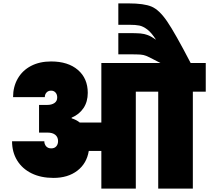

<svg xmlns="http://www.w3.org/2000/svg" viewBox="-20 -1111 1232 1131"><path d="M1192 -740V-571H1116V0H912V-571H780V0H577V-222H503Q491 -148 435.5 -105.5Q380 -63 295 -63Q221 -63 166 -90Q111 -117 81 -166Q51 -215 51 -279H241Q241 -262 251.5 -249.5Q262 -237 282 -237Q301 -237 311.5 -249Q322 -261 322 -280Q322 -303 306 -316.5Q290 -330 259 -330H210V-493H259Q284 -493 300.5 -504Q317 -515 317 -537Q317 -555 307 -566Q297 -577 281 -577Q264 -577 254 -566Q244 -555 244 -539H57Q57 -600 84.5 -648Q112 -696 162.5 -722.5Q213 -749 281 -749Q381 -749 439 -699Q497 -649 497 -564Q497 -512 472 -474.5Q447 -437 402 -418V-414Q431 -405 450 -389H577V-740H925L890 -758Q856 -776 841 -782Q826 -788 807.5 -789.5Q789 -791 738 -791H677V-916H733Q784 -916 807 -914Q830 -912 851 -904Q872 -896 899 -877Q872 -919 847.5 -937.5Q823 -956 801 -960.5Q779 -965 742 -965H677V-1091H737Q828 -1091 873 -1072Q918 -1053 964.5 -985Q1011 -917 1103 -740Z"/></svg>

Font: Poppins Black A&M
Style: Regular
Weight: 900
Designer: Ninad Kale (Devanagari), Jonny Pinhorn (Latin)
Foundry: Indian Type Foundry
Version: 4.004